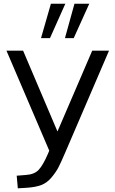

<svg xmlns="http://www.w3.org/2000/svg" viewBox="-20 -810 615 1026"><path d="M472.7 -539.1H562.5L329.1 3.9Q305.7 58.6 292.5 84Q279.3 109.4 255.4 138.2Q231.4 167 200.7 178.7Q169.9 190.4 123 193.4L75.2 196.3L69.3 128.9L118.2 125Q164.1 122.1 187 97.2Q210 72.3 235.4 13.7L243.2 -4.9L14.6 -539.1H103.5L287.1 -107.4ZM199.2 -606.4 252 -790H329.1L247.1 -606.4ZM327.1 -606.4 377.9 -790H457L374 -606.4Z"/></svg>

Font: Min Sans
Style: Regular
Weight: 400
Designer: Jinseong-Kim, NotoSansCJK, Nunito
Foundry: Jinseong-Kim
Version: Version 1.400;Glyphs 3.1.2 (3151)